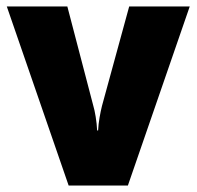

<svg xmlns="http://www.w3.org/2000/svg" viewBox="-20 -573 607 593"><path d="M192 0 1 -553H188L268 -247Q272 -234 275.5 -212.5Q279 -191 280 -170H283Q284 -190 287.5 -210Q291 -230 295 -246L379 -553H566L375 0Z"/></svg>

Font: Noto Sans Malayalam SemiCondensed Black
Style: Regular
Weight: 900
Width: 4
Designer: Jelle Bosma - Monotype Design Team
Foundry: Monotype Imaging Inc.
Version: Version 2.104; ttfautohint (v1.8.4.7-5d5b)